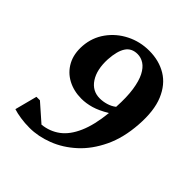

<svg xmlns="http://www.w3.org/2000/svg" viewBox="-178 -748 885 885"><g transform="rotate(45 264.5 -306.0)"><path d="M152 15Q121 15 93 10.7Q65 6.5 45 0L73.4 -108.9H96.1L180.6 -34.6Q229.7 -39.7 267.4 -67.7Q305 -95.7 329.4 -151.4Q353.9 -207 362.5 -292.3Q321.8 -267.9 289.1 -258.4Q256.4 -249 225.9 -249Q176.2 -249 136.5 -270.1Q96.7 -291.3 75.3 -331.1Q53.9 -371 57.9 -426Q62.3 -483.5 95 -529.1Q127.8 -574.8 179.4 -600.9Q231 -627 291 -627Q355.4 -627 404 -597.6Q452.6 -568.3 478.1 -507.4Q503.6 -446.5 496.9 -352Q490.5 -259.2 457.4 -190.1Q424.4 -120.9 374.8 -75.6Q325.2 -30.2 266.7 -7.6Q208.2 15 152 15ZM284.9 -309.9Q305.6 -309.9 327.2 -316.3Q348.9 -322.7 365.8 -336Q369.6 -402.4 362.6 -448.8Q355.6 -495.2 341 -523.6Q326.4 -552 306.3 -565.1Q286.2 -578.1 264 -578.1Q225.5 -578.1 206.6 -549.7Q187.6 -521.4 183.9 -463.9Q180.5 -394.1 208.2 -352Q235.9 -309.9 284.9 -309.9Z"/></g></svg>

Font: Ancizar Serif Light
Style: Italic
Weight: 300
Italic angle: -4°
Designer: Cesar Puertas, Viviana Monsalve, Julian Moncada, Julian Prieto, Jose Castro, Felipe Aragon, Mariel Hernandez, Sara Alarc
Version: Version 8.100